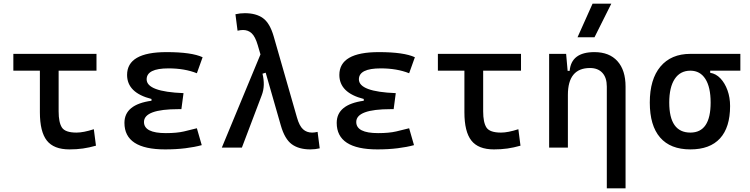

<svg xmlns="http://www.w3.org/2000/svg" viewBox="-20 -815 4142 1060"><path d="M363.3 9.8Q276.9 9.8 238.5 -39.1Q200.2 -87.9 200.2 -195.3V-424.8H53.7V-517.6H512.7V-424.8H303.7V-200.2Q303.7 -138.7 322 -110.8Q340.3 -83 402.3 -83Q440.4 -83 498 -101.6L509.8 -10.7Q472.2 0 437.5 4.9Q402.8 9.8 363.3 9.8Z M891.6 9.8Q667 9.8 667 -136.7Q667 -238.3 816.4 -258.8V-268.6Q681.6 -302.7 681.6 -401.4Q681.6 -527.3 899.4 -527.3Q1037.6 -527.3 1098.6 -499L1066.9 -410.6Q999.5 -437.5 910.2 -437.5Q789.6 -437.5 789.6 -377Q789.6 -308.6 993.2 -300.8L981.4 -212.4H965.8Q774.9 -212.4 774.9 -141.6Q774.9 -80.1 895.5 -80.1Q956.1 -80.1 995.8 -89.4Q1035.6 -98.6 1066.9 -106.9L1093.8 -13.7Q1054.7 -2.9 1003.7 3.4Q952.6 9.8 891.6 9.8Z M1693.4 9.8Q1629.9 9.8 1590.8 -18.8Q1551.8 -47.4 1530.3 -122.6L1446.8 -413.6L1429.2 -408.2Q1437 -376 1436.3 -346.2Q1435.5 -316.4 1424.8 -288.6L1315.4 0H1204.6L1418 -514.6L1402.8 -566.4Q1389.2 -612.8 1369.6 -631.1Q1350.1 -649.4 1321.8 -649.4Q1308.6 -649.4 1291.5 -645.5L1279.8 -736.3Q1304.7 -742.2 1331.5 -742.2Q1394 -742.2 1431.9 -714.8Q1469.7 -687.5 1490.7 -615.2L1619.6 -166Q1632.8 -119.6 1653.1 -101.3Q1673.3 -83 1703.1 -83Q1716.3 -83 1733.4 -86.9L1745.1 3.9Q1720.2 9.8 1693.4 9.8Z M2063.5 9.8Q1838.9 9.8 1838.9 -136.7Q1838.9 -238.3 1988.3 -258.8V-268.6Q1853.5 -302.7 1853.5 -401.4Q1853.5 -527.3 2071.3 -527.3Q2209.5 -527.3 2270.5 -499L2238.8 -410.6Q2171.4 -437.5 2082 -437.5Q1961.4 -437.5 1961.4 -377Q1961.4 -308.6 2165 -300.8L2153.3 -212.4H2137.7Q1946.8 -212.4 1946.8 -141.6Q1946.8 -80.1 2067.4 -80.1Q2127.9 -80.1 2167.7 -89.4Q2207.5 -98.6 2238.8 -106.9L2265.6 -13.7Q2226.6 -2.9 2175.5 3.4Q2124.5 9.8 2063.5 9.8Z M2707 9.8Q2620.6 9.8 2582.3 -39.1Q2543.9 -87.9 2543.9 -195.3V-424.8H2397.5V-517.6H2856.4V-424.8H2647.5V-200.2Q2647.5 -138.7 2665.8 -110.8Q2684.1 -83 2746.1 -83Q2784.2 -83 2841.8 -101.6L2853.5 -10.7Q2815.9 0 2781.2 4.9Q2746.6 9.8 2707 9.8Z M3330.1 224.6V-336.9Q3330.1 -386.2 3305.7 -412.8Q3281.2 -439.5 3237.3 -439.5Q3115.2 -439.5 3115.2 -291V0H3011.7V-517.6H3105.5L3113.8 -423.8H3125Q3133.8 -527.3 3261.7 -527.3Q3343.8 -527.3 3388.7 -477.5Q3433.6 -427.7 3433.6 -336.9V224.6ZM3168.5 -609.4 3251.5 -794.9H3355L3262.2 -609.4Z M3791.5 9.8Q3681.2 9.8 3624.3 -55.9Q3567.4 -121.6 3567.4 -249Q3567.4 -377.4 3626.2 -447.5Q3685.1 -517.6 3791.5 -517.6H4067.4V-424.8H3900.9V-413.1Q3932.6 -408.2 3957.3 -382.3Q3981.9 -356.4 3996.3 -316.7Q4010.7 -276.9 4010.7 -229.5Q4010.7 -111.8 3955.1 -51Q3899.4 9.8 3791.5 9.8ZM3791.5 -83Q3903.3 -83 3903.3 -249Q3903.3 -333.5 3874.3 -379.2Q3845.2 -424.8 3791.5 -424.8Q3735.4 -424.8 3705.1 -379.2Q3674.8 -333.5 3674.8 -249Q3674.8 -83 3791.5 -83Z"/></svg>

Font: Cascadia Mono PL
Style: Regular
Weight: 400
Monospace: yes
Designer: Aaron Bell
Foundry: Saja Typeworks
Version: Version 2404.023; ttfautohint (v1.8.4)